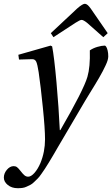

<svg xmlns="http://www.w3.org/2000/svg" viewBox="-25 -740 585 1002"><path d="M240.2 -566.9 377.9 -695.8Q405.8 -720.2 418 -720.2Q430.7 -720.2 448.2 -695.8L537.1 -566.9L514.2 -545.9L429.2 -621.1Q410.2 -636.2 400.9 -636.2Q392.6 -636.2 369.1 -621.1L253.9 -545.9ZM-4.9 187Q-4.9 165 10.7 146.2Q26.4 127.4 45.9 127Q56.6 127 63.7 132.3Q70.8 137.7 81.1 150.9Q93.8 167.5 102.5 174.8Q111.3 182.1 122.1 182.1Q137.2 182.1 154.8 162.4Q172.4 142.6 186 110.8Q210 52.7 210 -13.2Q210 -67.4 198.7 -178.5Q187.5 -289.6 176.8 -362.8Q170.4 -404.3 164.1 -418Q157.7 -431.6 142.1 -431.2L74.2 -429.2L70.8 -454.1L238.8 -502L247.1 -498Q257.8 -443.4 269.8 -310.1Q281.7 -176.8 287.1 -61H290Q411.6 -271 431.2 -338.9Q446.3 -390.6 443.8 -477.1Q460.9 -488.8 483.4 -495.4Q505.9 -502 522 -502Q525.4 -502 529.5 -495.6Q533.7 -489.3 536.9 -475.8Q540 -462.4 540 -445.8Q540 -437.5 536.9 -426Q533.7 -414.6 525.9 -398.2Q518.1 -381.8 511.2 -368.4Q504.4 -355 491 -332Q477.5 -309.1 469.2 -295.4Q460.9 -281.7 444.1 -254.6Q427.2 -227.5 419.9 -214.8Q405.3 -190.9 277.8 26.9Q261.2 55.7 252.7 70.1Q244.1 84.5 230.5 107.2Q216.8 129.9 209.5 140.6Q202.1 151.4 190.7 168Q179.2 184.6 171.6 191.9Q164.1 199.2 153.3 209.7Q142.6 220.2 133.8 224.6Q125 229 114 234.1Q103 239.3 91.8 240.7Q80.6 242.2 67.9 242.2Q36.1 242.2 15.6 225.3Q-4.9 208.5 -4.9 187Z"/></svg>

Font: Linguistics Pro
Style: Italic
Weight: 400
Italic angle: -12°
Designer: Stefan Peev, Context Ltd
Foundry: Stefan Peev, Context Ltd
Version: Version 001.000